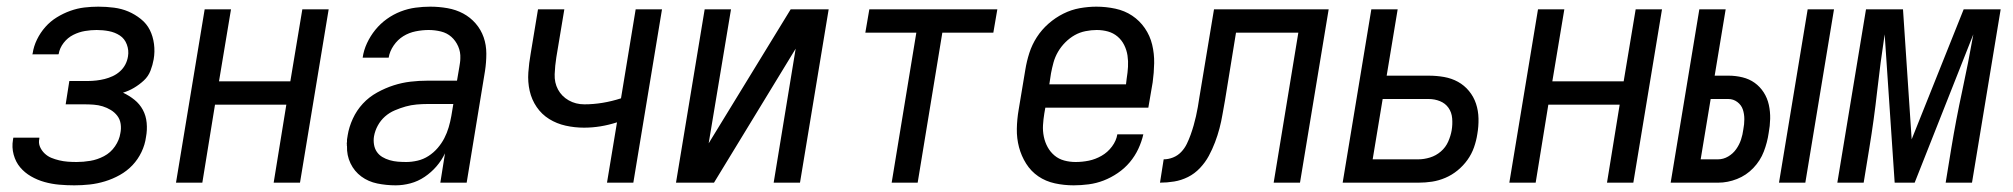

<svg xmlns="http://www.w3.org/2000/svg" viewBox="-20 -548 6040 576"><path d="M203 8Q180 8 157.5 6Q135 4 113.5 -2Q92 -8 73 -19Q54 -30 40.5 -46Q27 -62 21 -84Q15 -106 19 -129L20 -135H98V-132Q95 -119 100 -107.5Q105 -96 114 -87.5Q123 -79 134 -74.5Q145 -70 157.5 -67Q170 -64 183 -63Q196 -62 210 -62Q230 -62 251 -65.5Q272 -69 292 -79.5Q312 -90 325 -109Q338 -128 341 -148Q344 -162 342 -176Q340 -190 332 -200.5Q324 -211 312.5 -218Q301 -225 288 -229Q275 -233 261 -234Q247 -235 233 -235H177L188 -305H244Q256 -305 269 -306.5Q282 -308 294 -311Q306 -314 318 -319.5Q330 -325 340 -334Q350 -343 356 -354.5Q362 -366 364 -379Q367 -397 360.5 -414.5Q354 -432 339.5 -441.5Q325 -451 307 -454.5Q289 -458 270 -458Q253 -458 235 -455Q217 -452 200 -443.5Q183 -435 171 -419.5Q159 -404 156 -386L155 -385H77L78 -388Q81 -409 91 -429.5Q101 -450 116 -467Q131 -484 150.5 -496Q170 -508 191 -515.5Q212 -523 233 -525.5Q254 -528 275 -528Q299 -528 322 -525Q345 -522 365 -513.5Q385 -505 402.5 -491Q420 -477 429.5 -458Q439 -439 442 -416Q445 -393 441 -370Q438 -353 431.5 -336Q425 -319 411.5 -306.5Q398 -294 382 -284.5Q366 -275 349 -270Q368 -261 383.5 -248.5Q399 -236 408.5 -218.5Q418 -201 420 -179.5Q422 -158 418 -137Q415 -114 404.5 -92Q394 -70 377.5 -52.5Q361 -35 339.5 -23Q318 -11 295 -4Q272 3 249 5.5Q226 8 203 8Z M508 0 594 -520H673L637 -304H851L887 -520H966L880 0H801L839 -234H625L587 0Z M1167 8Q1139 8 1112 2.5Q1085 -3 1064 -18.5Q1043 -34 1031.5 -58Q1020 -82 1021 -110Q1020 -113 1020.5 -114Q1021 -115 1020.5 -116.5Q1020 -118 1020.5 -119.5Q1021 -121 1021 -122.5Q1021 -124 1021 -125.5Q1021 -127 1021 -129Q1021 -131 1021.5 -132.5Q1022 -134 1022 -135.5Q1022 -137 1022.5 -138.5Q1023 -140 1023 -142Q1027 -167 1038.5 -192Q1050 -217 1068.5 -237Q1087 -257 1111.5 -270.5Q1136 -284 1161 -292Q1186 -300 1211.5 -303Q1237 -306 1263 -306H1351L1358 -347Q1359 -353 1360 -360Q1361 -367 1361 -373Q1362 -392 1354.5 -409Q1347 -426 1334 -437.5Q1321 -449 1303 -453.5Q1285 -458 1266 -458Q1247 -458 1227 -454Q1207 -450 1190 -439.5Q1173 -429 1161 -411.5Q1149 -394 1146 -375H1068Q1071 -397 1081 -418.5Q1091 -440 1106 -458.5Q1121 -477 1140.5 -491Q1160 -505 1182 -513.5Q1204 -522 1226.5 -525Q1249 -528 1271 -528Q1297 -528 1322.5 -523.5Q1348 -519 1369.5 -507.5Q1391 -496 1407 -477.5Q1423 -459 1431 -436Q1439 -413 1439 -387Q1439 -361 1435 -335L1380 0H1301L1315 -88Q1305 -67 1289.5 -49Q1274 -31 1254 -17.5Q1234 -4 1211.5 2Q1189 8 1167 8ZM1199 -62Q1215 -62 1232.5 -66Q1250 -70 1265.5 -80Q1281 -90 1293 -104Q1305 -118 1313 -133.5Q1321 -149 1326 -166Q1331 -183 1334 -200L1340 -236H1263Q1247 -236 1230 -234.5Q1213 -233 1197 -228.5Q1181 -224 1164.5 -217Q1148 -210 1135 -198.5Q1122 -187 1113.5 -171.5Q1105 -156 1102 -139Q1100 -127 1102 -114.5Q1104 -102 1110.5 -92.5Q1117 -83 1127 -77Q1137 -71 1149 -67.5Q1161 -64 1173.5 -63Q1186 -62 1199 -62Z M1801 0 1831 -181Q1806 -173 1781.5 -169Q1757 -165 1732 -165Q1704 -165 1677 -171Q1650 -177 1627.5 -191Q1605 -205 1590 -227Q1575 -249 1569 -275.5Q1563 -302 1565 -330.5Q1567 -359 1572 -387L1594 -520H1673L1649 -376Q1645 -351 1644 -325.5Q1643 -300 1654 -279.5Q1665 -259 1686 -247Q1707 -235 1733 -235Q1760 -235 1787.5 -239.5Q1815 -244 1843 -253L1887 -520H1966L1880 0Z M2008 0 2094 -520H2173L2106 -118L2352 -520H2466L2380 0H2301L2367 -402L2122 0Z M2655 0 2729 -450H2576L2588 -520H2972L2960 -450H2807L2733 0Z M3201 8Q3172 8 3144.5 2Q3117 -4 3095 -19Q3073 -34 3058.5 -57Q3044 -80 3037 -106.5Q3030 -133 3030.5 -161.5Q3031 -190 3036 -219L3056 -339Q3060 -364 3068 -389Q3076 -414 3090.5 -436.5Q3105 -459 3125.5 -477Q3146 -495 3170 -507Q3194 -519 3219.5 -523.5Q3245 -528 3269 -528Q3298 -528 3326 -522Q3354 -516 3376.5 -501Q3399 -486 3414.5 -463.5Q3430 -441 3436.5 -414Q3443 -387 3442.5 -358.5Q3442 -330 3438 -301L3425 -225H3116L3113 -208Q3110 -190 3109 -172.5Q3108 -155 3111.5 -138Q3115 -121 3123 -106.5Q3131 -92 3143.5 -81.5Q3156 -71 3172.5 -66.5Q3189 -62 3207 -62Q3227 -62 3246.5 -66Q3266 -70 3284.5 -80.5Q3303 -91 3316 -108.5Q3329 -126 3332 -145H3410Q3405 -123 3395 -101.5Q3385 -80 3369.5 -61.5Q3354 -43 3333.5 -29Q3313 -15 3291 -6.5Q3269 2 3246 5Q3223 8 3201 8ZM3358 -295 3360 -312Q3363 -330 3364 -347.5Q3365 -365 3362.5 -381.5Q3360 -398 3352.5 -413Q3345 -428 3332.5 -438.5Q3320 -449 3304 -453.5Q3288 -458 3270 -458Q3254 -458 3236.5 -454.5Q3219 -451 3204 -442.5Q3189 -434 3176 -421Q3163 -408 3154 -392.5Q3145 -377 3140.5 -360.5Q3136 -344 3133 -328L3128 -295Z M3801 0 3875 -450H3688L3655 -247Q3651 -226 3647.5 -205Q3644 -184 3638.5 -163Q3633 -142 3625 -121Q3617 -100 3606.5 -80.5Q3596 -61 3580 -44Q3564 -27 3544 -17Q3524 -7 3502.5 -3.5Q3481 0 3460 0L3471 -70Q3485 -70 3499 -75.5Q3513 -81 3523.5 -92Q3534 -103 3540.5 -116.5Q3547 -130 3552 -144Q3557 -158 3561 -172Q3565 -186 3568 -199.5Q3571 -213 3573.5 -227Q3576 -241 3578 -255L3622 -520H3966L3880 0Z M4008 0 4094 -520H4173L4140 -321H4266Q4290 -321 4312.5 -317Q4335 -313 4354 -302.5Q4373 -292 4387 -275Q4401 -258 4408 -237Q4415 -216 4415.5 -192.5Q4416 -169 4412 -146Q4409 -126 4402 -106Q4395 -86 4382.5 -68.5Q4370 -51 4353 -37Q4336 -23 4316 -14.5Q4296 -6 4276 -3Q4256 0 4236 0ZM4235 -70Q4252 -70 4270 -75.5Q4288 -81 4302.5 -93.5Q4317 -106 4324.5 -123Q4332 -140 4335 -157Q4338 -175 4336.5 -193Q4335 -211 4325.5 -224.5Q4316 -238 4300 -244.5Q4284 -251 4266 -251H4128L4098 -70Z M4508 0 4594 -520H4673L4637 -304H4851L4887 -520H4966L4880 0H4801L4839 -234H4625L4587 0Z M5317 0 5403 -520H5482L5396 0ZM4992 0 5078 -520H5157L5124 -321H5166Q5187 -321 5207.5 -316Q5228 -311 5244 -299.5Q5260 -288 5271 -271Q5282 -254 5286.5 -233.5Q5291 -213 5290.5 -191.5Q5290 -170 5286 -149Q5282 -121 5271.5 -93.5Q5261 -66 5240 -44Q5219 -22 5191 -11Q5163 0 5135 0ZM5082 -70H5134Q5150 -70 5164.5 -78.5Q5179 -87 5188.5 -100.5Q5198 -114 5203 -129Q5208 -144 5210 -160Q5213 -175 5213 -190.5Q5213 -206 5208.5 -219.5Q5204 -233 5192 -242Q5180 -251 5165 -251H5112Z M5492 0 5578 -520H5689L5715 -130L5871 -520H5982L5896 0H5817L5834 -104Q5848 -189 5866.5 -274.5Q5885 -360 5900 -445L5724 0H5664L5634 -445Q5621 -360 5611.5 -274.5Q5602 -189 5588 -104L5571 0Z"/></svg>

Font: Iosevka Term Oblique
Style: Regular
Weight: 400
Italic angle: -9°
Monospace: yes
Designer: Belleve Invis
Foundry: Belleve Invis
Version: Version 31.4.0